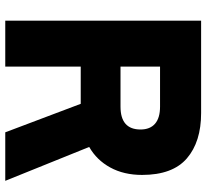

<svg xmlns="http://www.w3.org/2000/svg" viewBox="-48 -756 803 748"><g transform="rotate(90 354.0 -381.5)"><path d="M684 0H495L384 -294H239V0H60V-763H420Q532 -763 596.5 -707.5Q661 -652 661 -533Q661 -462 632 -409Q603 -356 552 -327ZM239 -603V-449H395Q484 -449 484 -527Q484 -564 461.5 -583.5Q439 -603 395 -603Z"/></g></svg>

Font: Open Sauce One Black
Style: Regular
Weight: 900
Designer: Alfredo Marco Pradil
Foundry: Creative Sauce Fz LLC
Version: Version 1.477